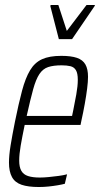

<svg xmlns="http://www.w3.org/2000/svg" viewBox="-20 -742 401 770"><path d="M136 8Q93 8 66.5 -1Q40 -10 28 -32Q16 -54 16 -90Q16 -119 22.5 -159Q29 -199 40 -254Q55 -328 68.5 -378.5Q82 -429 100.5 -460Q119 -491 148.5 -504.5Q178 -518 226 -518Q265 -518 288.5 -510Q312 -502 322.5 -483.5Q333 -465 333 -434Q333 -415 329.5 -387Q326 -359 320 -325.5Q314 -292 306 -256L303 -241H79Q69 -193 63 -158Q57 -123 57 -98Q57 -72 65.5 -57Q74 -42 92.5 -36Q111 -30 140 -30Q156 -30 176 -32Q196 -34 215 -36.5Q234 -39 249 -43L240 -5Q229 -2 211.5 1Q194 4 174.5 6Q155 8 136 8ZM87 -277H269L274 -301Q280 -330 286 -363.5Q292 -397 292 -422Q292 -448 284.5 -460.5Q277 -473 262.5 -476.5Q248 -480 227 -480Q194 -480 173 -473Q152 -466 138 -445Q124 -424 113 -384Q102 -344 87 -277ZM216 -585 182 -717 183 -722H214L248 -618L327 -722H361L359 -717L269 -585Z"/></svg>

Font: Saira ExtraCondensed ExtraLight
Style: Italic
Weight: 250
Width: 2
Italic angle: -12°
Designer: Hector Gatti with collaboration of the Omnibus-Type team
Foundry: Omnibus-Type
Version: Version 1.101